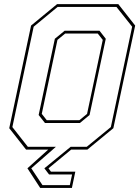

<svg xmlns="http://www.w3.org/2000/svg" viewBox="-20 -720 670 924"><path d="M205 -141.5H362L399 -172L474.5 -528L450.5 -558.5H293.5L256.5 -528L181 -172ZM114 -13.5H397.5L513.5 -108.5L616 -591.5L540.5 -686.5H257L142 -591.5L39.5 -108.5ZM196.5 -128 166 -166.5 244 -533.5 291 -572H459L489 -533.5L411 -166.5L364.5 -128ZM249 -13.5 130.5 90 184.5 171H316L327 119.5H216L193.5 90L320 -13.5ZM549.5 -700 630.5 -597 525.5 -103 400.5 0H322.5L213.5 90L225 106H342.5L326 184.5H173.5L112 90L212 0H105.5L24.5 -103L129.5 -597L254.5 -700Z"/></svg>

Font: Tourney Thin
Style: Italic
Weight: 100
Italic angle: -12°
Designer: Tyler Finck
Foundry: Etcetera Type Co
Version: Version 1.015